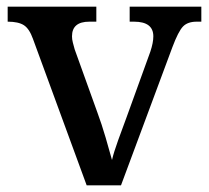

<svg xmlns="http://www.w3.org/2000/svg" viewBox="-20 -556 626 576"><path d="M79 -439Q68 -470 51.5 -480.5Q35 -491 3 -491V-536H269V-491H248Q196 -491 196 -447Q196 -438 198.5 -428.5Q201 -419 204 -408L272 -219Q285 -184 297 -143Q309 -102 316 -76Q321 -98 334.5 -135.5Q348 -173 360 -205L431 -401Q440 -428 440 -447Q440 -491 382 -491H369V-536H584V-491H570Q543 -491 529 -476.5Q515 -462 497 -414L343 0H240Z"/></svg>

Font: Noto Serif NP Hmong Medium
Style: Regular
Weight: 500
Designer: Dalton Maag Ltd
Foundry: Dalton Maag Ltd
Version: Version 1.001; ttfautohint (v1.8.4.7-5d5b)